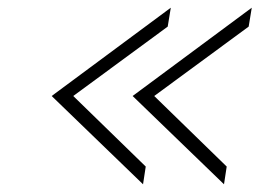

<svg xmlns="http://www.w3.org/2000/svg" viewBox="-20 -526 673 498"><path d="M114 -277 351 -48 358 -94 170 -277 415 -457 423 -506ZM324 -277 561 -48 568 -94 380 -277 625 -457 633 -506Z"/></svg>

Font: Charger Static
Style: Obl
Weight: 1000
Designer: Jasper
Foundry: KineticPlasma Fonts/Cannot Into Space Fonts
Version: Version 1.1